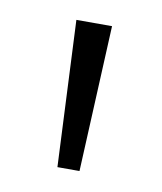

<svg xmlns="http://www.w3.org/2000/svg" viewBox="-44 -996 282 334"><g transform="rotate(10 97.0 -829.0)"><path d="M78 -700 66 -958H129L117 -700Z"/></g></svg>

Font: Noto Sans Khmer UI SemiCondensed Light
Style: Regular
Weight: 300
Width: 4
Designer: Danh Hong and the Monotype Design Team
Foundry: Monotype Imaging Inc.
Version: Version 2.002; ttfautohint (v1.8.4.7-5d5b)